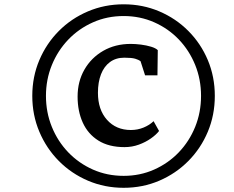

<svg xmlns="http://www.w3.org/2000/svg" viewBox="-20 -935 1089 892"><path d="M130 -489.5Q130 -578.5 162.8 -655.8Q195.5 -733 253.5 -791.2Q311.5 -849.5 388.8 -882.2Q466 -915 554.5 -915Q643 -915 720 -882.2Q797 -849.5 855 -791.2Q913 -733 945.5 -655.8Q978 -578.5 978 -489.5Q978 -400.5 945.5 -323Q913 -245.5 855 -187Q797 -128.5 720 -95.5Q643 -62.5 554.5 -62.5Q466 -62.5 388.8 -95.5Q311.5 -128.5 253.5 -187Q195.5 -245.5 162.8 -323Q130 -400.5 130 -489.5ZM193.5 -489.5Q193.5 -413 220.8 -345.8Q248 -278.5 297.2 -227.2Q346.5 -176 412.2 -147Q478 -118 554.5 -118Q630.5 -118 696.2 -147.2Q762 -176.5 810.8 -227.5Q859.5 -278.5 886.8 -345.8Q914 -413 914 -489.5Q914 -566 886.8 -633.2Q859.5 -700.5 810.8 -751.5Q762 -802.5 696.2 -831.5Q630.5 -860.5 554.5 -860.5Q477.5 -860.5 411.8 -831.2Q346 -802 297 -750.8Q248 -699.5 220.8 -632.5Q193.5 -565.5 193.5 -489.5ZM558.5 -251.5Q485.5 -251.5 437 -282Q388.5 -312.5 364.5 -365.5Q340.5 -418.5 340.5 -486.5Q340.5 -556 372 -611.2Q403.5 -666.5 459.5 -698.8Q515.5 -731 587.5 -731Q609 -731 634.8 -727.8Q660.5 -724.5 682 -718Q703.5 -711.5 713 -702L711.5 -585H654L633 -650.5Q624 -657.5 608 -662.2Q592 -667 557.5 -667Q518.5 -667 491 -646.8Q463.5 -626.5 449.2 -589.8Q435 -553 435 -504Q435 -425.5 477.2 -378.2Q519.5 -331 588 -331Q619.5 -331 647.2 -342.5Q675 -354 693.5 -372L719 -326.5Q705.5 -309 681 -291.8Q656.5 -274.5 625 -263Q593.5 -251.5 558.5 -251.5Z"/></svg>

Font: Merriweather Light 18pt Medium
Style: Italic
Weight: 500
Italic angle: -7.8°
Version: Version 2.101